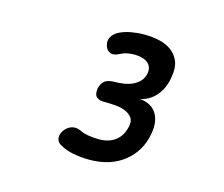

<svg xmlns="http://www.w3.org/2000/svg" viewBox="-73 -974 745 639"><g transform="rotate(15 300.0 -655.0)"><path d="M180 -452Q167 -458 164.5 -471.5Q162 -485 172 -500Q181 -513 195.5 -518.5Q210 -524 227 -517Q240 -510 258 -507Q276 -504 296 -504Q329 -504 351.5 -521Q374 -538 381 -572Q385 -592 376 -603Q367 -614 352 -620Q337 -626 317.5 -627.5Q298 -629 280 -629Q265 -628 254.5 -636Q244 -644 247 -666Q252 -686 263.5 -694Q275 -702 296 -702Q311 -702 327.5 -704.5Q344 -707 358 -713.5Q372 -720 382 -731Q392 -742 395 -759Q397 -772 392.5 -781.5Q388 -791 379.5 -796.5Q371 -802 359.5 -804.5Q348 -807 337 -807Q324 -807 311.5 -804.5Q299 -802 286 -795Q269 -786 256.5 -791.5Q244 -797 240 -812Q235 -828 242.5 -841.5Q250 -855 266 -863Q284 -872 306.5 -876Q329 -880 351 -880Q378 -880 403 -874.5Q428 -869 446 -855.5Q464 -842 472.5 -820.5Q481 -799 475 -767Q473 -751 467 -735.5Q461 -720 451 -706.5Q441 -693 426.5 -683Q412 -673 393 -669Q433 -665 450 -637.5Q467 -610 459 -567Q448 -505 401 -467.5Q354 -430 281 -430Q254 -430 227 -435Q200 -440 180 -452Z"/></g></svg>

Font: Maple Mono NL Medium
Style: Italic
Weight: 500
Italic angle: -10°
Monospace: yes
Designer: subframe7536
Version: Version 7.000